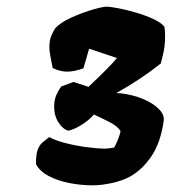

<svg xmlns="http://www.w3.org/2000/svg" viewBox="-20 -808 513 573"><path d="M257.3 -254.9Q221.7 -254.9 187 -261.7Q152.3 -268.6 125.7 -282.5Q99.1 -296.4 87.4 -317.9V-320.3Q87.4 -348.6 93 -362.5Q98.6 -376.5 107.9 -383.8Q117.2 -391.1 127 -398.9Q146.5 -388.2 176.8 -380.6Q207 -373 238.3 -368.9Q269.5 -364.7 292 -364.3Q302.2 -364.3 320.8 -367.7Q334.5 -393.1 339.8 -416Q333 -430.2 307.4 -443.4Q281.7 -456.5 260.3 -466.3Q245.1 -448.7 222.9 -435.1Q200.7 -421.4 184.1 -418Q168 -421.9 154.8 -442.1Q141.6 -462.4 141.6 -489.7Q141.6 -510.7 148.9 -526.1Q156.2 -541.5 162.6 -549.8L199.2 -563.5L244.1 -548.8Q270.5 -573.7 294.2 -597.4Q317.9 -621.1 329.1 -634.8L247.6 -662.1L245.6 -661.6Q241.7 -647 237.3 -632.6Q232.9 -618.2 229 -604Q201.2 -594.2 180.2 -594.2Q159.2 -594.2 137.2 -605L134.3 -620.6V-619.6Q132.3 -631.8 129.9 -643.1Q127.4 -654.3 127.4 -667.5Q127.4 -689 134 -703.4Q140.6 -717.8 145 -724.1Q161.6 -741.2 190.4 -754.4Q219.2 -767.6 245.6 -775.9Q261.7 -781.2 276.6 -784.7Q291.5 -788.1 297.4 -788.1Q308.6 -788.1 333 -783.4Q357.4 -778.8 385.7 -770.5Q414.1 -762.2 437.7 -751.2Q461.4 -740.2 470.7 -728Q471.7 -722.7 472.2 -715.3Q472.7 -708 472.7 -702.1Q472.7 -670.9 467 -647.5Q461.4 -624 460 -618.7Q429.2 -594.2 395.8 -572Q362.3 -549.8 327.1 -530.3Q337.4 -529.3 342.3 -529.3Q377.4 -524.9 407.2 -512.5Q437 -500 454.3 -482.4Q471.7 -464.8 468.3 -445.8Q459.5 -383.3 432.6 -342.8Q405.8 -302.2 367.7 -280.8Q345.2 -268.6 313.5 -261.7Q281.7 -254.9 257.3 -254.9Z"/></svg>

Font: Fruktur
Style: Italic
Weight: 400
Italic angle: -8°
Designer: Viktoriya Grabowska, Eben Sorkin
Foundry: Viktoriya Grabowska
Version: Version 1.008; ttfautohint (v1.8.4.7-5d5b)